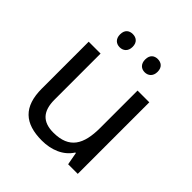

<svg xmlns="http://www.w3.org/2000/svg" viewBox="-199 -868 1017 1017"><g transform="rotate(45 309.0 -360.0)"><path d="M169 -681C169 -647 190 -631 216 -631C241 -631 263 -647 263 -681C263 -716 241 -730 216 -730C190 -730 169 -716 169 -681ZM357 -681C357 -647 378 -631 403 -631C428 -631 450 -647 450 -681C450 -716 428 -730 403 -730C378 -730 357 -716 357 -681ZM533 -536H445V-257C445 -132 406 -63 287 -63C206 -63 168 -105 168 -191V-536H79V-185C79 -49 145 10 274 10C343 10 409 -15 444 -71H448L461 0H533Z"/></g></svg>

Font: Noto Sans Caucasian Albanian
Style: Regular
Weight: 400
Designer: Monotype Design Team
Foundry: Monotype Imaging Inc.
Version: Version 2.005